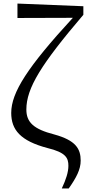

<svg xmlns="http://www.w3.org/2000/svg" viewBox="-20 -833 501 1078"><path d="M327 225H366C409 164 433 118 433 69C433 2 405 -45 285 -78C168 -108 128 -147 128 -218C128 -339 212 -473 448 -750V-798L78 -813V-732L389 -733C135 -457 43 -314 43 -199C43 -104 95 -42 246 -2C350 23 364 54 364 98C364 133 351 174 327 225Z"/></svg>

Font: Noto Serif JP Medium
Style: Regular
Weight: 500
Designer: Ryoko NISHIZUKA 西塚涼子 (kana & ideographs); Frank Grießhammer (Latin, Greek & Cyrillic); Wenlong ZHANG 张文龙 (bopomofo); San
Foundry: Adobe
Version: Version 2.001;hotconv 1.1.0;makeotfexe 2.6.0